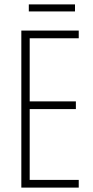

<svg xmlns="http://www.w3.org/2000/svg" viewBox="-20 -853 425 873"><path d="M321 -833H111V-801H321ZM338 0V-35H115V-357H325V-392H115V-679H338V-714H77V0Z"/></svg>

Font: Noto Sans Hebrew ExtraCondensed ExtraLight
Style: Regular
Weight: 200
Width: 2
Designer: Monotype Design Team
Foundry: Monotype Imaging Inc.
Version: Version 2.004